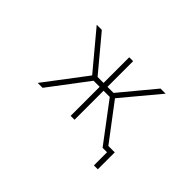

<svg xmlns="http://www.w3.org/2000/svg" viewBox="-110 -811 1220 1220"><g transform="rotate(45 500.0 -201.5)"><path d="M475.6 2V-258.8H420.9L223.6 2H179.7L390.6 -276.4L183.6 -524.4H229.5L421.9 -293.9H475.6V-524.4H510.7V-293.9H565.4L756.8 -524.4H802.7L595.7 -276.4L780.3 -32.2H837.9V120.1H802.7V2H791H772.5H762.7L566.4 -258.8H510.7V2Z"/></g></svg>

Font: Gen Shin Gothic Monospace ExtraLight
Style: Regular
Weight: 200
Designer: [Source Han Sans]
Ryoko NISHIZUKA  (kana & ideographs); Paul D. Hunt (Latin, Greek & Cyrillic); Wenlong ZHANG  (bopomofo
Version: Version 1.002.20150607